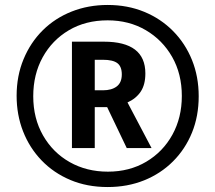

<svg xmlns="http://www.w3.org/2000/svg" viewBox="-20 -744 868 774"><path d="M414 10Q331 10 263.5 -18.5Q196 -47 147.5 -97.5Q99 -148 73 -214.5Q47 -281 47 -358Q47 -438 75 -505.5Q103 -573 152.5 -622Q202 -671 269 -697.5Q336 -724 414 -724Q494 -724 561 -696.5Q628 -669 677.5 -619Q727 -569 754 -502Q781 -435 781 -356Q781 -276 754 -209.5Q727 -143 677.5 -93.5Q628 -44 561 -17Q494 10 414 10ZM415 -52Q502 -52 569.5 -92Q637 -132 675 -201Q713 -270 713 -357Q713 -446 674 -514.5Q635 -583 567.5 -622.5Q500 -662 414 -662Q325 -662 257.5 -622Q190 -582 152 -513Q114 -444 114 -356Q114 -267 153.5 -198Q193 -129 261 -90.5Q329 -52 415 -52ZM270 -147V-576H399Q566 -576 566 -448Q566 -403 547.5 -375Q529 -347 494 -331L591 -147H491L412 -312H362V-147ZM395 -380Q430 -380 450.5 -395.5Q471 -411 471 -444Q471 -476 453 -489.5Q435 -503 395 -503H362V-380Z"/></svg>

Font: Noto Sans Thai Looped Condensed SemiBold
Style: Regular
Weight: 600
Width: 3
Designer: Sasikarn Vongin, Ben Mitchell
Foundry: The Fontpad Ltd
Version: Version 1.001; ttfautohint (v1.8.4.7-5d5b)